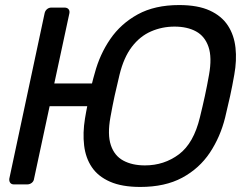

<svg xmlns="http://www.w3.org/2000/svg" viewBox="-20 -730 991 760"><path d="M535.2 10Q462.8 10 415.5 -10.8Q368.2 -31.6 343.5 -68.3Q318.8 -104.9 313 -154.3Q307.1 -203.6 316.4 -260.8Q318.8 -274.1 320.8 -286.1Q322.9 -298.1 325.3 -309.6H176.4L114.9 -22.9Q113.7 -12.7 105.9 -6.4Q98 0 87 0H35.6Q25.4 0 20.6 -6.3Q15.7 -12.6 16.9 -22.9L156.5 -677.1Q158.5 -687.3 166 -693.6Q173.4 -700 183.6 -700H235Q246 -700 251.3 -693.6Q256.6 -687.3 254.6 -677.1L194.9 -399.6H344.1Q346.7 -408.9 349.2 -419.6Q351.7 -430.2 355.2 -440.9Q374.9 -514.7 416.5 -575.4Q458.1 -636.1 525.3 -673.1Q592.6 -710 689.2 -710Q763.2 -710 810.3 -688.3Q857.4 -666.7 882.1 -628.8Q906.8 -591 912.2 -540.8Q917.6 -490.6 907.4 -434.4Q899.6 -389.7 890.8 -349.4Q882 -309.1 871.2 -264.9Q852.2 -188.1 810.6 -125.5Q768.9 -63 701.1 -26.5Q633.2 10 535.2 10ZM553.7 -75.3Q629.7 -75.3 688.3 -119.2Q746.8 -163.1 771.4 -266Q782.4 -310.6 791 -350.2Q799.6 -389.7 807.4 -434Q819.7 -502.6 805.3 -544.6Q790.9 -586.6 756.1 -605.6Q721.2 -624.7 670.8 -624.7Q621.4 -624.7 577.7 -605.6Q534 -586.6 501.9 -544.6Q469.8 -502.6 453.1 -434Q442.2 -389.7 433.6 -350.2Q425.1 -310.6 417.1 -266Q404.7 -197.4 418.8 -155.4Q432.8 -113.4 468 -94.4Q503.2 -75.3 553.7 -75.3Z"/></svg>

Font: Rubik Light
Style: Italic
Weight: 300
Italic angle: -12°
Designer: Hubert and Fischer
Foundry: Hubert and Fischer
Version: Version 2.300;gftools[0.9.30]